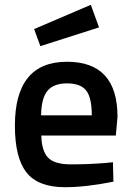

<svg xmlns="http://www.w3.org/2000/svg" viewBox="-20 -768 548 799"><path d="M422 -90 450 -93 452 -12Q338 11 250 11Q139 11 90.5 -50Q42 -111 42 -245Q42 -511 259 -511Q469 -511 469 -282L462 -204H152Q153 -142 179 -113Q205 -84 276 -84Q347 -84 422 -90ZM362 -288Q362 -362 338.5 -391.5Q315 -421 259 -421Q203 -421 177.5 -390Q152 -359 151 -288ZM122 -647 358 -748 392 -654 148 -576Z"/></svg>

Font: TitilliumWeb-SemiBold
Style: SemiBold
Weight: 600
Version: Version 1.001;PS 57.000;hotconv 1.0.70;makeotf.lib2.5.55311